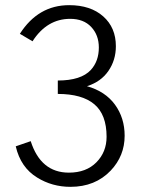

<svg xmlns="http://www.w3.org/2000/svg" viewBox="-20 -713 546 744"><path d="M317 -379Q388 -359 425.5 -307.5Q463 -256 463 -187Q463 -109 409 -52Q349 11 253 11Q182 11 124 -25Q60 -64 41 -146L99 -166Q138 -44 247 -44Q314 -44 353.5 -84Q393 -124 393 -183Q393 -269 345.5 -309Q298 -349 204 -349V-401Q294 -401 332 -442Q363 -476 363 -529Q363 -577 333.5 -608.5Q304 -640 252 -640Q162 -640 106 -553L57 -582Q128 -693 248 -693Q331 -693 380 -649.5Q429 -606 429 -534Q429 -480 400 -438Q371 -396 317 -379Z"/></svg>

Font: Pavanam
Style: Regular
Weight: 400
Designer: Tharique Azeez
Foundry: Tharique Azeez
Version: Version 1.86; ttfautohint (v1.3) -l 8 -r 50 -G 200 -x 14 -D 